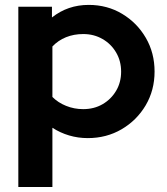

<svg xmlns="http://www.w3.org/2000/svg" viewBox="-20 -548 671 772"><path d="M53.7 204V-521H188.9V-477.8Q252.5 -528.3 336.6 -528.3Q411.3 -528.3 471.2 -492.3Q531.1 -456.4 566.3 -395.9Q601.5 -335.4 601.5 -260.3Q601.5 -185.2 565.8 -124.6Q530 -64.1 469.2 -28.4Q408.3 7.3 332.8 7.3Q294 7.3 257.9 -3.4Q221.8 -14.1 190.7 -34.3V204ZM314.6 -109.2Q358.3 -109.2 392.4 -129Q426.6 -148.8 446.8 -182.8Q467 -216.8 467 -259.8Q467 -302.9 446.8 -337.1Q426.7 -371.4 392.1 -391.2Q357.6 -411.1 314.8 -411.1Q276.9 -411.1 245.3 -398.3Q213.8 -385.5 190.7 -361.1V-158.2Q213.1 -135.5 245.6 -122.4Q278.1 -109.2 314.6 -109.2Z"/></svg>

Font: Red Hat Display VF
Style: Regular
Weight: 300
Designer: Pentagram, MCKL
Foundry: Pentagram, MCKL
Version: Version 1.023